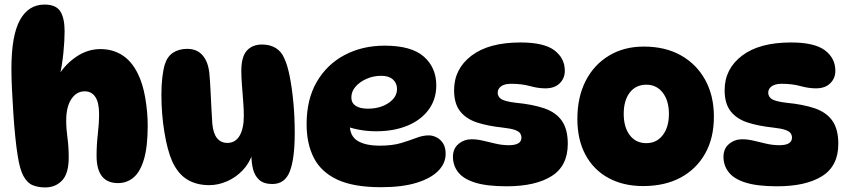

<svg xmlns="http://www.w3.org/2000/svg" viewBox="-20 -812 3713 841"><path d="M175 -792Q225 -792 244 -762.5Q263 -733 263 -675Q263 -633 257.5 -579Q252 -525 242 -482H236Q268 -533 316.5 -565Q365 -597 420 -597Q473 -597 514.5 -571Q556 -545 583 -491Q606 -445 616.5 -382Q627 -319 627 -262Q627 -169 610.5 -114Q594 -59 565 -34.5Q536 -10 497 -10Q403 -10 403 -130Q403 -176 408.5 -224.5Q414 -273 414 -313Q414 -363 397.5 -387.5Q381 -412 351 -412Q315 -412 292.5 -378Q270 -344 270 -284Q270 -248 275.5 -208.5Q281 -169 281 -122Q281 -52 252 -21.5Q223 9 178 9Q148 9 124 -0.5Q100 -10 83.5 -39.5Q67 -69 58 -127Q52 -163 47 -212Q42 -261 38.5 -315Q35 -369 32.5 -419.5Q30 -470 30 -510Q30 -657 67.5 -724.5Q105 -792 175 -792Z M1173 -6Q1135 -6 1115 -24.5Q1095 -43 1088 -72.5Q1081 -102 1081 -135L1086 -139Q1072 -96 1042 -65Q1012 -34 973.5 -17.5Q935 -1 897 -1Q840 -1 799.5 -26Q759 -51 734 -106Q713 -154 700 -233.5Q687 -313 687 -398Q687 -439 691 -473Q695 -507 702 -530Q713 -565 738.5 -581.5Q764 -598 800 -598Q843 -598 867.5 -569.5Q892 -541 897 -491Q900 -460 902 -419Q904 -378 906 -338Q908 -298 910 -270Q914 -227 931 -206.5Q948 -186 976 -186Q1011 -186 1029.5 -217.5Q1048 -249 1048 -305Q1048 -334 1045 -371Q1042 -408 1039.5 -443Q1037 -478 1037 -501Q1037 -563 1061 -590Q1085 -617 1128 -617Q1163 -617 1188 -601.5Q1213 -586 1225 -557Q1239 -528 1249 -477.5Q1259 -427 1265 -363.5Q1271 -300 1271 -229Q1271 -117 1249.5 -61.5Q1228 -6 1173 -6Z M1649 8Q1529 8 1458 -25Q1387 -58 1355 -120Q1323 -182 1323 -268Q1323 -377 1367.5 -453.5Q1412 -530 1489.5 -571Q1567 -612 1665 -612Q1782 -612 1836.5 -564Q1891 -516 1891 -438Q1891 -377 1857.5 -331.5Q1824 -286 1764.5 -261.5Q1705 -237 1628 -237Q1590 -237 1554.5 -243.5Q1519 -250 1491 -261L1515 -314Q1512 -290 1512 -266Q1512 -216 1546.5 -195Q1581 -174 1643 -174Q1699 -174 1737 -185.5Q1775 -197 1803.5 -208Q1832 -219 1858 -219Q1875 -219 1892 -210.5Q1909 -202 1920.5 -184.5Q1932 -167 1932 -138Q1932 -97 1900 -64Q1868 -31 1805 -11.5Q1742 8 1649 8ZM1591 -336Q1645 -336 1682 -361Q1719 -386 1719 -422Q1719 -448 1701 -464Q1683 -480 1650 -480Q1615 -480 1585 -466.5Q1555 -453 1537 -432Q1519 -411 1519 -385Q1519 -361 1538 -348.5Q1557 -336 1591 -336Z M2260 -626Q2363 -626 2408.5 -591.5Q2454 -557 2454 -502Q2454 -469 2431.5 -447Q2409 -425 2369 -425Q2337 -425 2301 -435Q2265 -445 2219 -445Q2190 -445 2175 -434Q2160 -423 2160 -406Q2160 -389 2175 -378.5Q2190 -368 2238 -362Q2313 -355 2364 -337.5Q2415 -320 2441 -283Q2467 -246 2467 -182Q2467 -85 2396 -40.5Q2325 4 2199 4Q2113 4 2061.5 -12Q2010 -28 1987 -57.5Q1964 -87 1964 -125Q1964 -161 1988.5 -181.5Q2013 -202 2046 -202Q2069 -202 2095 -196Q2121 -190 2150 -183Q2179 -176 2209 -176Q2264 -176 2264 -209Q2264 -220 2258 -228.5Q2252 -237 2235 -243Q2218 -249 2183 -253Q2117 -260 2069.5 -275.5Q2022 -291 1995.5 -324.5Q1969 -358 1969 -417Q1969 -510 2045 -568Q2121 -626 2260 -626Z M2797 3Q2710 3 2645 -32.5Q2580 -68 2544.5 -134Q2509 -200 2509 -291Q2509 -386 2545 -457Q2581 -528 2647 -568Q2713 -608 2800 -608Q2894 -608 2962.5 -569.5Q3031 -531 3069 -462Q3107 -393 3107 -301Q3107 -207 3068.5 -139Q3030 -71 2961 -34Q2892 3 2797 3ZM2811 -185Q2856 -185 2883 -220Q2910 -255 2910 -313Q2910 -371 2883 -406Q2856 -441 2811 -441Q2765 -441 2738.5 -406.5Q2712 -372 2712 -313Q2712 -255 2738.5 -220Q2765 -185 2811 -185Z M3445 -626Q3548 -626 3593.5 -591.5Q3639 -557 3639 -502Q3639 -469 3616.5 -447Q3594 -425 3554 -425Q3522 -425 3486 -435Q3450 -445 3404 -445Q3375 -445 3360 -434Q3345 -423 3345 -406Q3345 -389 3360 -378.5Q3375 -368 3423 -362Q3498 -355 3549 -337.5Q3600 -320 3626 -283Q3652 -246 3652 -182Q3652 -85 3581 -40.5Q3510 4 3384 4Q3298 4 3246.5 -12Q3195 -28 3172 -57.5Q3149 -87 3149 -125Q3149 -161 3173.5 -181.5Q3198 -202 3231 -202Q3254 -202 3280 -196Q3306 -190 3335 -183Q3364 -176 3394 -176Q3449 -176 3449 -209Q3449 -220 3443 -228.5Q3437 -237 3420 -243Q3403 -249 3368 -253Q3302 -260 3254.5 -275.5Q3207 -291 3180.5 -324.5Q3154 -358 3154 -417Q3154 -510 3230 -568Q3306 -626 3445 -626Z"/></svg>

Font: DynaPuff SemiBold
Style: Regular
Weight: 600
Designer: Toshi Omagari, Jennifer Daniel
Foundry: Google Fonts
Version: Version 2.000